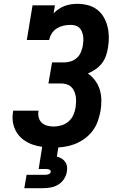

<svg xmlns="http://www.w3.org/2000/svg" viewBox="-20 -763 640 1003"><path d="M260 8Q231 8 203 4.5Q175 1 149.5 -8Q124 -17 102.5 -33Q81 -49 67 -71.5Q53 -94 48 -121.5Q43 -149 48 -177Q48 -179 48.5 -181Q49 -183 49 -185H181Q181 -185 181 -184Q181 -183 181 -182Q178 -165 182.5 -148.5Q187 -132 198.5 -121.5Q210 -111 226.5 -106.5Q243 -102 260 -102Q280 -102 300.5 -108Q321 -114 337.5 -128Q354 -142 363 -162Q372 -182 375 -202Q377 -217 377.5 -232Q378 -247 375.5 -261Q373 -275 367 -288Q361 -301 351 -310Q341 -319 327 -323Q313 -327 298 -327H233L252 -437H316Q334 -437 351.5 -443Q369 -449 382.5 -461.5Q396 -474 403 -491.5Q410 -509 413 -526Q415 -539 415.5 -551.5Q416 -564 414 -576Q412 -588 407 -599.5Q402 -611 393.5 -619Q385 -627 373 -630Q361 -633 348 -633Q330 -633 312 -629Q294 -625 277.5 -615Q261 -605 250.5 -588.5Q240 -572 237 -554H120L150 -735H267L260 -693Q272 -706 287 -716Q302 -726 318 -732Q334 -738 351 -740.5Q368 -743 384 -743Q412 -743 439 -736Q466 -729 487 -713Q508 -697 521.5 -674Q535 -651 541.5 -625Q548 -599 548.5 -570.5Q549 -542 544 -514Q541 -493 533.5 -471.5Q526 -450 512 -432Q498 -414 479 -401Q460 -388 439 -379Q461 -364 477 -342.5Q493 -321 501 -295Q509 -269 509.5 -240Q510 -211 505 -183Q500 -156 490.5 -129Q481 -102 463 -78.5Q445 -55 420.5 -37.5Q396 -20 369.5 -10Q343 0 315 4Q287 8 260 8ZM107 220 119 150H219Q227 150 235 146.5Q243 143 245 135Q246 127 239 123.5Q232 120 224 120H182L201 0H286L277 55Q290 58 301.5 65Q313 72 320.5 82.5Q328 93 330 107Q332 121 329 135Q326 154 314.5 172Q303 190 285 201Q267 212 247 216Q227 220 207 220Z"/></svg>

Font: Iosevka Slab XBdEx
Style: Italic
Weight: 800
Width: 7
Italic angle: -9°
Monospace: yes
Designer: Belleve Invis
Foundry: Belleve Invis
Version: Version 11.1.1; ttfautohint (v1.8.3)